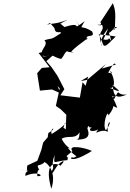

<svg xmlns="http://www.w3.org/2000/svg" viewBox="-20 -1086 809 1193"><path d="M383 -320C397 -334 391 -309 301 -253C288 -298 343 -295 281 -260C257 -174 355 -249 284 -242L248 -200L237 -155L212 -87L150 -58C137 -9 182 -20 99 -35C194 -12 132 -37 138 7C218 -29 259 13 213 8C211 25 208 -36 224 -30C199 -76 227 -46 257 -79C275 -71 334 -17 299 87C259 -51 302 -90 361 -54C343 -53 380 -74 374 -86C319 -61 318 0 289 -4C334 -64 289 -38 319 -123C315 -54 308 -85 399 -91C411 -133 364 -93 430 -147C397 -189 506 -170 551 -148C408 -58 406 -119 437 -106C472 -125 454 -97 401 -168C443 -155 393 -161 363 -224C411 -251 451 -210 483 -279C464 -262 485 -223 453 -218C516 -219 544 -232 523 -288C536 -330 520 -269 567 -307C503 -269 565 -263 591 -283C555 -233 602 -292 650 -267C641 -344 689 -346 638 -276C613 -307 651 -416 654 -368C714 -448 657 -431 709 -416C670 -521 661 -477 700 -487C646 -474 657 -465 691 -473C729 -548 697 -489 769 -499C709 -473 683 -480 681 -557C747 -501 718 -519 662 -540C702 -531 692 -614 660 -647C702 -621 640 -635 654 -638C706 -737 697 -662 700 -685L613 -660L638 -688L522 -590L481 -582L528 -610L512 -553L493 -575L473 -461L480 -479L355 -494L380 -532L337 -615L300 -669L268 -706L320 -752L291 -773L220 -757L288 -668L240 -664L211 -631L228 -523L303 -530L355 -507L338 -551L351 -537L327 -428L357 -407L392 -373L389 -283L374 -292ZM637 -964C584 -943 620 -940 603 -934C632 -921 545 -937 615 -931C632 -882 576 -903 614 -799C592 -829 631 -885 652 -909C606 -804 625 -826 591 -877C591 -868 645 -870 699 -859C633 -793 623 -779 611 -843C683 -826 639 -871 671 -832C654 -918 643 -849 694 -918C739 -919 652 -901 694 -903C693 -959 706 -1009 681 -1066L601 -944ZM400 -964C329 -933 292 -943 269 -930C295 -943 281 -955 318 -912C324 -869 353 -896 360 -881C287 -832 310 -853 256 -836C288 -802 213 -772 249 -735C246 -778 229 -710 298 -750C256 -724 225 -736 263 -753C256 -771 334 -721 360 -720C384 -747 379 -761 404 -772C404 -772 375 -764 439 -760C407 -754 416 -769 532 -854C528 -848 500 -848 520 -838C505 -882 576 -843 552 -891C477 -938 503 -886 448 -960C493 -902 474 -904 506 -954C409 -884 507 -959 381 -918L355 -939Z"/></svg>

Font: Hussar Lance
Style: ExBdObl
Weight: 700
Foundry: Cannot Into Space Fonts, PlusOne Fonts
Version: Version 2.270